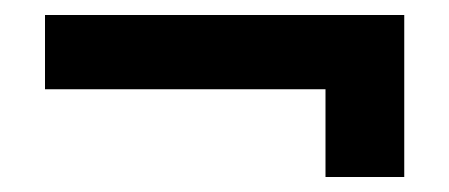

<svg xmlns="http://www.w3.org/2000/svg" viewBox="-20 -346 599 256"><path d="M414 -110V-227H40V-326H519V-110Z"/></svg>

Font: MuseoModerno SemiBold Medium
Style: Regular
Weight: 500
Version: Version 1.001